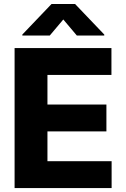

<svg xmlns="http://www.w3.org/2000/svg" viewBox="-20 -950 636 970"><path d="M53.7 -707H543V-571.3H219.7V-421.9H517.6V-286.1H219.7V-135.7H543.9V0H53.7ZM299.8 -851.6 231.4 -770.5H92.8V-775.4L240.2 -929.7H359.4L506.8 -775.4V-770.5H368.2Z"/></svg>

Font: Pretendard Std ExtraBold
Style: Regular
Weight: 800
Designer: Base glyphs from Inter by Rasmus Andersson; Hangeul glyphs from Noto Sans CJK(Source Han Sans) by Jang Soo-young and Kan
Foundry: Kil Hyung-jin
Version: Version 1.309